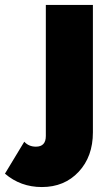

<svg xmlns="http://www.w3.org/2000/svg" viewBox="-137 -546 443 775"><path d="M-117 155 -39 26Q-21 46 8 46Q48 46 48 3V-526H238V-12Q238 86 180.5 147.5Q123 209 32 209Q-54 209 -117 155Z"/></svg>

Font: Raleway-v4020 Black
Style: Regular
Weight: 900
Designer: Matt McInerney, Pablo Impallari, Rodrigo Fuenzalida
Foundry: Matt McInerney, Pablo Impallari, Rodrigo Fuenzalida
Version: Version 4.020;PS 004.020;hotconv 1.0.88;makeotf.lib2.5.64775